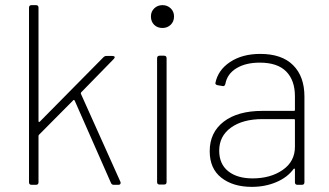

<svg xmlns="http://www.w3.org/2000/svg" viewBox="-20 -720 1283 748"><path d="M93 -10V-690Q93 -700 103 -700H120Q130 -700 130 -690V-248Q130 -246 131.5 -245Q133 -244 135 -246L383 -497Q388 -502 395 -502H418Q425 -502 426.5 -498.5Q428 -495 423 -490L296 -360Q295 -358 295 -355L449 -12L450 -8Q450 0 441 0H423Q415 0 412 -8L271 -328Q270 -330 268 -330.5Q266 -331 265 -329L132 -195Q130 -193 130 -190V-10Q130 0 120 0H103Q93 0 93 -10Z M592 -11V-493Q592 -503 602 -503H619Q629 -503 629 -493V-11Q629 -1 619 -1H602Q592 -1 592 -11ZM613 -700Q632 -700 645 -687.5Q658 -675 658 -656Q658 -636 645 -623.5Q632 -611 613 -611Q593 -611 580.5 -623.5Q568 -636 568 -656Q568 -675 581 -687.5Q594 -700 613 -700Z M797 -131Q797 -204 851.5 -246Q906 -288 1002 -288H1125Q1129 -288 1129 -292V-345Q1129 -407 1095 -441.5Q1061 -476 992 -476Q937 -476 901 -454Q865 -432 858 -393Q855 -382 846 -385L828 -388Q819 -390 819 -396Q829 -447 876.5 -478.5Q924 -510 994 -510Q1078 -510 1122 -466Q1166 -422 1166 -344V-10Q1166 0 1156 0H1139Q1129 0 1129 -10V-60Q1129 -62 1127.5 -63Q1126 -64 1124 -62Q1100 -29 1056.5 -10.5Q1013 8 961 8Q888 8 842.5 -27.5Q797 -63 797 -131ZM964 -25Q1034 -25 1081.5 -58Q1129 -91 1129 -148V-252Q1129 -256 1125 -256H1003Q926 -256 880 -223Q834 -190 834 -133Q834 -81 869 -53Q904 -25 964 -25Z"/></svg>

Font: Barlow GEO Extra Light
Style: Regular
Weight: 200
Designer: Jeremy Tribby
Foundry: Tribby Type
Version: Version 1.408